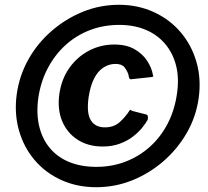

<svg xmlns="http://www.w3.org/2000/svg" viewBox="-20 -772 870 802"><path d="M382 10Q302 10 236 -20Q170 -50 124.5 -103.5Q79 -157 59 -228Q39 -299 50 -379Q61 -457 99 -524.5Q137 -592 196 -643Q255 -694 326.5 -723Q398 -752 477 -752Q556 -752 622.5 -721.5Q689 -691 734.5 -637.5Q780 -584 800.5 -513.5Q821 -443 810 -363Q799 -284 760 -216.5Q721 -149 662 -98Q603 -47 531.5 -18.5Q460 10 382 10ZM382 -75Q447 -75 503.5 -96.5Q560 -118 605 -158Q650 -198 679.5 -254Q709 -310 719 -379Q729 -445 715.5 -498Q702 -551 669 -589.5Q636 -628 587.5 -648Q539 -668 478 -668Q412 -668 355 -646Q298 -624 253.5 -583.5Q209 -543 179.5 -487Q150 -431 140 -363Q131 -297 144 -243.5Q157 -190 189.5 -152Q222 -114 271 -94.5Q320 -75 382 -75ZM457 -586Q508 -586 542 -566.5Q576 -547 595 -517.5Q614 -488 619 -458Q621 -454 620 -452.5Q619 -451 612 -450L528 -441Q523 -440 520 -445.5Q517 -451 517 -459Q511 -477 500 -491Q489 -505 462 -505Q435 -505 411.5 -489.5Q388 -474 372.5 -443Q357 -412 350 -365Q341 -299 359.5 -269.5Q378 -240 418 -240Q455 -240 479 -261Q503 -282 523 -313Q525 -313 527 -311.5Q529 -310 535 -308L590 -294Q601 -292 597 -272Q589 -257 573 -237.5Q557 -218 534 -200.5Q511 -183 479.5 -171.5Q448 -160 409 -160Q348 -160 304 -188.5Q260 -217 239.5 -266.5Q219 -316 228 -380Q237 -442 269.5 -488Q302 -534 351 -560Q400 -586 457 -586Z"/></svg>

Font: Libre Franklin
Style: Bold Italic
Weight: 700
Italic angle: -8°
Designer: Pablo Impallari, Rodrigo Fuenzalida, Nhung Nguyen
Foundry: Impallari Type
Version: Version 3.000